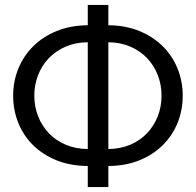

<svg xmlns="http://www.w3.org/2000/svg" viewBox="-20 -713 799 784"><path d="M422.4 -609.9Q492.7 -609.4 548.8 -586.4Q605 -563.5 644.5 -524.2Q684.1 -484.9 705.1 -432.9Q726.1 -380.9 726.1 -322.3Q726.1 -263.2 705.1 -211.2Q684.1 -159.2 644.5 -120.1Q605 -81.1 548.8 -58.3Q492.7 -35.6 422.4 -35.2V50.8H338.4V-35.2Q267.6 -35.6 211.2 -58.3Q154.8 -81.1 115.2 -120.1Q75.7 -159.2 54.7 -211.2Q33.7 -263.2 33.7 -322.3Q33.7 -380.9 54.9 -432.9Q76.2 -484.9 115.7 -524.2Q155.3 -563.5 211.7 -586.4Q268.1 -609.4 338.4 -609.9V-692.9H422.4ZM120.1 -322.3Q120.1 -277.8 135.5 -238.5Q150.9 -199.2 179.2 -169.4Q207.5 -139.6 247.8 -122.3Q288.1 -105 338.4 -104.5V-540.5Q288.1 -540 247.8 -522.5Q207.5 -504.9 179.2 -475.3Q150.9 -445.8 135.5 -406.2Q120.1 -366.7 120.1 -322.3ZM639.6 -322.3Q639.6 -366.7 624.3 -406.2Q608.9 -445.8 580.8 -475.3Q552.7 -504.9 512.5 -522.5Q472.2 -540 422.4 -540.5V-104.5Q472.2 -105 512.5 -122.3Q552.7 -139.6 580.8 -169.4Q608.9 -199.2 624.3 -238.5Q639.6 -277.8 639.6 -322.3Z"/></svg>

Font: Carlito
Style: Regular
Weight: 400
Designer: Lukasz Dziedzic
Foundry: tyPoland Lukasz Dziedzic
Version: Version 1.104